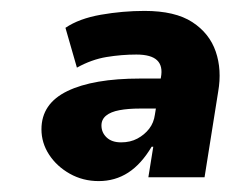

<svg xmlns="http://www.w3.org/2000/svg" viewBox="-20 -736 423 352"><path d="M161 -404Q132 -404 108 -417.5Q84 -431 70 -452.5Q56 -474 56 -499Q56 -546 103.5 -569Q151 -592 237 -592H288L280 -537H237Q215 -537 199 -534Q183 -531 174.5 -524Q166 -517 166 -506Q166 -493 175.5 -484Q185 -475 202 -475Q219 -475 232 -482Q245 -489 253.5 -500Q262 -511 264 -526L275 -594Q279 -615 268 -625.5Q257 -636 230 -636Q203 -636 175.5 -631.5Q148 -627 121 -612L100 -685Q125 -702 165 -709Q205 -716 245 -716Q301 -716 332.5 -695.5Q364 -675 375.5 -641.5Q387 -608 380 -568L355 -411H252L261 -467H258Q239 -435 215 -419.5Q191 -404 161 -404Z"/></svg>

Font: Nunito Sans 12pt Black
Style: Italic
Weight: 900
Italic angle: -9°
Designer: Vernon Adams
Foundry: Vernon Adams
Version: Version 3.101;gftools[0.9.27]